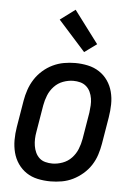

<svg xmlns="http://www.w3.org/2000/svg" viewBox="-54 -807 609 857"><g transform="rotate(5 250.0 -378.5)"><path d="M205 8Q175 8 147 2Q119 -4 96.5 -19Q74 -34 58.5 -56.5Q43 -79 36 -106Q29 -133 29 -162Q29 -191 34 -221L54 -341Q58 -365 66.5 -390Q75 -415 89.5 -437.5Q104 -460 124.5 -478Q145 -496 169 -507.5Q193 -519 218.5 -523.5Q244 -528 269 -528Q298 -528 326 -522Q354 -516 377 -501Q400 -486 415.5 -463.5Q431 -441 438 -414Q445 -387 444.5 -358Q444 -329 439 -299L419 -179Q415 -155 407 -130Q399 -105 384.5 -82.5Q370 -60 349 -42Q328 -24 304.5 -12.5Q281 -1 255.5 3.5Q230 8 205 8ZM206 -72Q228 -72 251.5 -80.5Q275 -89 292 -107Q309 -125 318 -147.5Q327 -170 331 -193L351 -313Q353 -329 354 -345Q355 -361 352.5 -376.5Q350 -392 343.5 -406Q337 -420 325.5 -430Q314 -440 299 -444Q284 -448 268 -448Q245 -448 222 -439.5Q199 -431 182 -413Q165 -395 156 -372.5Q147 -350 143 -327L123 -207Q120 -191 119.5 -175Q119 -159 121.5 -143.5Q124 -128 130.5 -114Q137 -100 148 -90Q159 -80 174.5 -76Q190 -72 206 -72ZM304 -580 183 -715 250 -765 359 -620Z"/></g></svg>

Font: Iosevka SS04 Medium Oblique
Style: Regular
Weight: 500
Italic angle: -9°
Monospace: yes
Designer: Belleve Invis
Foundry: Belleve Invis
Version: Version 19.0.0; ttfautohint (v1.8.4)